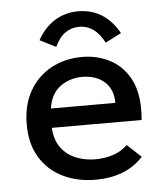

<svg xmlns="http://www.w3.org/2000/svg" viewBox="-50 -698 649 754"><g transform="rotate(-5 275.0 -321.5)"><path d="M299 11Q225 11 168 -17Q111 -45 78.5 -98.5Q46 -152 46 -228Q46 -306 78 -361Q110 -416 164 -445Q218 -474 285 -474Q344 -474 393 -449Q442 -424 470.5 -374Q499 -324 499 -249Q499 -228 497 -207H143Q146 -158 169 -127.5Q192 -97 227.5 -83Q263 -69 303 -69Q339 -69 372 -79.5Q405 -90 430 -114L485 -63Q450 -25 402.5 -7Q355 11 299 11ZM146 -283H400Q400 -337 366.5 -366.5Q333 -396 279 -396Q231 -396 193 -369Q155 -342 146 -283ZM188 -522 125 -554Q151 -602 192.5 -628Q234 -654 285 -654Q390 -654 446 -554L383 -522Q346 -593 285 -593Q254 -593 229.5 -576Q205 -559 188 -522Z"/></g></svg>

Font: Inconsolata SemiExpanded SemiBold
Style: Regular
Weight: 600
Width: 6
Monospace: yes
Designer: Raph Levien, Cyreal, Brenton Simpson
Foundry: Raph Levien, Cyreal, Google
Version: Version 3.001; ttfautohint (v1.8.2.53-6de2)